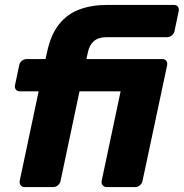

<svg xmlns="http://www.w3.org/2000/svg" viewBox="-20 -760 747 780"><path d="M80 0Q70 0 64 -7.5Q58 -15 60 -25L137 -389H61Q50 -389 44.5 -396Q39 -403 41 -414L58 -495Q60 -506 69 -513Q78 -520 89 -520H165L172 -552Q187 -620 220 -661.5Q253 -703 302.5 -721.5Q352 -740 416 -740H687Q697 -740 702.5 -733Q708 -726 706 -715L689 -634Q687 -623 678 -616Q669 -609 659 -609H413Q380 -609 361.5 -593Q343 -577 337 -547L331 -520H640Q650 -520 655.5 -513Q661 -506 659 -495L559 -25Q557 -15 548.5 -7.5Q540 0 530 0H414Q403 0 397 -7.5Q391 -15 393 -25L470 -389H303L226 -25Q224 -15 215.5 -7.5Q207 0 196 0Z"/></svg>

Font: Rubik
Style: Bold Italic
Weight: 700
Italic angle: -12°
Designer: Hubert and Fischer
Foundry: Hubert and Fischer
Version: Version 2.300;gftools[0.9.30]